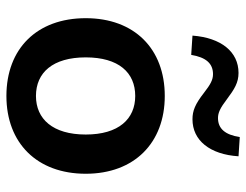

<svg xmlns="http://www.w3.org/2000/svg" viewBox="-105 -660 775 605"><g transform="rotate(90 282.5 -357.5)"><path d="M282.4 9.8C430.4 9.8 527.5 -86.3 527.5 -240.2C527.5 -393.1 430.4 -489.2 282.4 -489.2C133.3 -489.2 37.3 -393.1 37.3 -240.2C37.3 -86.3 133.3 9.8 282.4 9.8ZM282.4 -83.3C208.8 -83.3 160.8 -136.3 160.8 -240.2C160.8 -344.1 208.8 -396.1 282.4 -396.1C354.9 -396.1 403.9 -344.1 403.9 -240.2C403.9 -136.3 354.9 -83.3 282.4 -83.3ZM92.2 -576.5 152.9 -572.5C160.8 -619.6 180.4 -641.2 213.7 -641.2C231.4 -641.2 246.1 -633.3 272.5 -612.7C307.8 -585.3 328.4 -576.5 355.9 -576.5C422.5 -576.5 466.7 -631.4 472.5 -721.6L411.8 -725.5C404.9 -679.4 385.3 -656.9 352 -656.9C335.3 -656.9 320.6 -663.7 292.2 -685.3C260.8 -708.8 240.2 -721.6 209.8 -721.6C143.1 -721.6 99 -666.7 92.2 -576.5Z"/></g></svg>

Font: LL Pando Sans
Style: Bold
Weight: 700
Designer: Joshua Smith
Foundry: Joshua Smith
Version: Version 1.000;Glyphs 3.2.1 (3258)